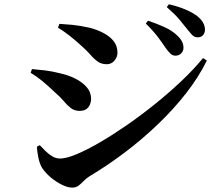

<svg xmlns="http://www.w3.org/2000/svg" viewBox="-20 -834 1040 890"><path d="M792.7 -575.9Q780.2 -575.9 769.8 -585.8Q759.3 -595.7 746.7 -613.2Q732.9 -634.7 711 -663.5Q689.1 -692.3 655.7 -725L666.3 -738.1Q708.1 -724.1 743.2 -708Q778.2 -692 800.8 -670.1Q817.1 -654.8 823.8 -641Q830.5 -627.2 830.5 -612.5Q830.5 -597.1 819.7 -586.5Q809 -575.9 792.7 -575.9ZM315 35.7Q293.9 35.7 266.8 22.3Q239.7 9 215.3 -11.6Q190.9 -32.2 175.8 -54.7Q163.7 -74.2 157.7 -104Q151.7 -133.8 151.2 -154L164.5 -161Q175.2 -149.6 189.8 -135Q204.4 -120.3 221.8 -109.7Q239.1 -99.1 258.5 -99.1Q287.2 -99.1 335.2 -119.2Q383.1 -139.2 443.1 -174.2Q503 -209.1 568.9 -254.6Q634.7 -300.2 699.6 -352.5Q764.6 -404.9 821.7 -459Q878.8 -513.2 921.2 -564.9L938.9 -553.3Q901.2 -476.8 842.8 -402Q784.4 -327.2 711.2 -257.2Q638 -187.2 557.2 -126.3Q476.3 -65.4 394.8 -16.8Q379 -6.9 367.4 5.4Q355.8 17.8 343.9 26.7Q332.1 35.7 315 35.7ZM348.8 -320.1Q325.1 -320.1 308.2 -333.1Q291.4 -346 275.2 -365.6Q258.9 -385.3 234.9 -405.7Q200.8 -438.6 173.1 -460.8Q145.4 -483 122.1 -496.4L128.2 -513.8Q159 -511.3 190.6 -507.4Q222.2 -503.6 261.9 -493.4Q298.2 -485.3 330.1 -469.1Q362 -452.8 382.2 -429.7Q402.3 -406.5 402.3 -375.4Q402.3 -363.6 397.5 -350.7Q392.7 -337.8 381.3 -329Q369.8 -320.1 348.8 -320.1ZM475 -536.3Q451.2 -536.3 434.2 -547.8Q417.2 -559.3 400 -579.4Q382.8 -599.5 355.8 -623.1Q326.6 -649.7 299.9 -670.5Q273.2 -691.3 248.8 -705.7L255.3 -723.4Q279.9 -722.2 315.5 -718.8Q351.2 -715.3 396.4 -705.2Q431.2 -696.1 460.1 -680.8Q489.1 -665.5 506.8 -643.4Q524.5 -621.2 524.5 -589.5Q524.5 -569.3 510.4 -552.8Q496.2 -536.3 475 -536.3ZM896.2 -660.9Q881.6 -660.9 870.8 -671.9Q860.1 -682.8 845.3 -701.8Q831.7 -719.6 811.3 -743.9Q790.9 -768.1 753.1 -801L762.7 -814.2Q806.8 -804 840 -789.8Q873.2 -775.7 894.5 -759.2Q930.1 -730.6 930.1 -696.7Q930.1 -680.9 920.9 -670.9Q911.8 -660.9 896.2 -660.9Z"/></svg>

Font: Noto Serif SC ExtraLight
Style: Regular
Weight: 200
Designer: Ryoko NISHIZUKA 西塚涼子 (kana & ideographs); Frank Grießhammer (Latin, Greek & Cyrillic); Wenlong ZHANG 张文龙 (bopomofo); San
Foundry: Adobe
Version: Version 2.002-H1;hotconv 1.1.0;makeotfexe 2.6.0